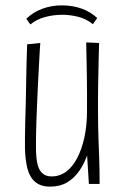

<svg xmlns="http://www.w3.org/2000/svg" viewBox="-20 -685 462 715"><path d="M167 10Q131 10 110.5 -8Q90 -26 82 -58Q74 -90 73 -132Q73 -148 73 -174Q73 -200 74 -233Q75 -266 76 -301Q77 -345 77.5 -384.5Q78 -424 79 -454Q80 -484 80.5 -501.5Q81 -519 81 -520L130 -525Q129 -517 128 -495Q127 -473 125 -439.5Q123 -406 121 -363.5Q119 -321 117 -272Q116 -251 115.5 -232Q115 -213 114.5 -195.5Q114 -178 114 -162.5Q114 -147 114 -135Q114 -103 118.5 -79Q123 -55 136 -41.5Q149 -28 172 -28Q202 -28 226 -45.5Q250 -63 267.5 -96.5Q285 -130 294.5 -174.5Q304 -219 304 -272L330 -286Q330 -240 324.5 -195.5Q319 -151 307 -114Q295 -77 275.5 -49Q256 -21 229.5 -5.5Q203 10 167 10ZM311 0 304 -112Q304 -152 304 -192.5Q304 -233 304 -272Q304 -309 304 -338.5Q304 -368 303.5 -396Q303 -424 302.5 -455.5Q302 -487 301 -527L349 -525Q348 -495 347.5 -468.5Q347 -442 346.5 -417.5Q346 -393 345.5 -369.5Q345 -346 345 -321Q345 -296 345 -268Q345 -241 345.5 -214Q346 -187 347 -160.5Q348 -134 349 -107.5Q350 -81 350.5 -54.5Q351 -28 351 0ZM93 -594 78 -615Q102 -639 136.5 -652Q171 -665 210 -665Q249 -665 282.5 -653.5Q316 -642 342 -618L326 -595Q301 -615 271 -622.5Q241 -630 212 -630Q179 -630 147.5 -621.5Q116 -613 93 -594Z"/></svg>

Font: Truculenta ExtraLight
Style: Regular
Weight: 250
Version: Version 1.002